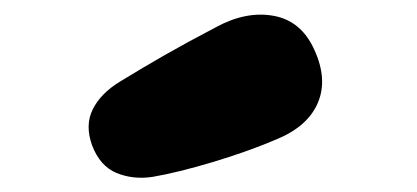

<svg xmlns="http://www.w3.org/2000/svg" viewBox="-20 -999 580 267"><path d="M146 -885Q177 -904 207.5 -921.5Q238 -939 280 -961Q322 -984 360.5 -977Q399 -970 417 -930Q436 -889 422 -856Q408 -823 364 -805Q324 -788 275.5 -773.5Q227 -759 192 -753Q165 -749 142 -758.5Q119 -768 108 -797Q98 -825 109 -847Q120 -869 146 -885Z"/></svg>

Font: Bagel Fat One
Style: Regular
Weight: 400
Designer: Kyung-won Kim
Foundry: JAMO
Version: Version 1.000; ttfautohint (v1.8.4.7-5d5b);gftools[0.9.28]